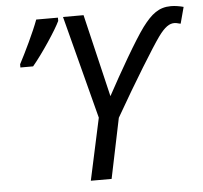

<svg xmlns="http://www.w3.org/2000/svg" viewBox="-52 -774 875 828"><g transform="rotate(-5 386.0 -360.0)"><path d="M398 0 452 -260C539 -412 625 -551 656 -594C685 -634 705 -646 726 -646C737 -646 744 -642 753 -641L772 -712C757 -716 737 -720 718 -720C665 -720 633 -694 593 -641C553 -587 477 -454 424 -356L339 -714H250L366 -268L308 0ZM103 -513C146 -564 211 -662 228 -699V-713H134C115 -661 73 -574 48 -527V-513Z"/></g></svg>

Font: BC Sans
Style: Italic
Weight: 400
Italic angle: -12°
Designer: Monotype Design Team
Designer: Province of B.C.
Foundry: Monotype Imaging Inc.
Version: Version 2.000;GOOG;noto-source:20170915:90ef993387c0